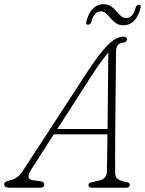

<svg xmlns="http://www.w3.org/2000/svg" viewBox="-48 -876 678 896"><path d="M96.5 -83Q84 -63.5 85.5 -50.8Q87 -38 103 -35.5L141.5 -30Q158.5 -28 158.5 -14Q158.5 0 138.5 0H-3.5Q-28.5 0 -28.5 -16Q-28.5 -29.5 -3.5 -34Q13.5 -37 29 -47Q44.5 -57 57.5 -77L356.5 -536Q412 -621.5 452.5 -663.2Q493 -705 527.5 -705Q544.5 -705 544.5 -693Q544.5 -678.5 526.5 -677Q493.5 -674 493.5 -636Q493 -594 492.5 -535.5Q492 -477 491.2 -411.5Q490.5 -346 490 -281.2Q489.5 -216.5 489.2 -161Q489 -105.5 489.5 -68Q489.5 -48 504 -39Q518.5 -30 542.5 -26Q557.5 -24.5 557.5 -13Q557.5 0 539.5 0H378.5Q373.5 0 369 -3Q364.5 -6 364.5 -12Q364.5 -21.5 377.5 -25L416.5 -34Q449 -41 450.5 -73Q451.5 -104 452.2 -149.8Q453 -195.5 453.5 -249H203ZM375.5 -517 219.5 -274H454Q454.5 -336 455.2 -401Q456 -466 456.5 -525.8Q457 -585.5 457.5 -631Q444 -615.5 422.8 -586.5Q401.5 -557.5 375.5 -517ZM528.5 -758Q507.5 -758 493.2 -767.8Q479 -777.5 468.2 -790.5Q457.5 -803.5 446.8 -813.2Q436 -823 422.5 -823Q391 -823 378.5 -775Q374 -760.5 362.5 -760.5Q351 -760.5 355 -775Q365.5 -816.5 386.2 -836.5Q407 -856.5 434.5 -856.5Q455.5 -856.5 469.8 -846.8Q484 -837 494.8 -824Q505.5 -811 516.2 -801.2Q527 -791.5 541 -791.5Q572.5 -791.5 584.5 -839Q588.5 -854 601 -854Q612 -854 608 -839Q597 -797.5 576.5 -777.8Q556 -758 528.5 -758Z"/></svg>

Font: Fraunces 9pt SuperSoft Thin
Style: Italic
Weight: 100
Italic angle: -16°
Version: Version 1.000;[0bf87f6ff]